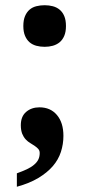

<svg xmlns="http://www.w3.org/2000/svg" viewBox="-20 -565 334 739"><path d="M69.8 -464.8Q69.8 -487.8 76.4 -503.2Q83 -518.6 93.8 -527.8Q104.5 -537.1 119.6 -541Q134.8 -544.9 151.9 -544.9Q168.5 -544.9 183.3 -541Q198.2 -537.1 209.5 -527.8Q220.7 -518.6 227.3 -503.2Q233.9 -487.8 233.9 -464.8Q233.9 -442.4 227.3 -427Q220.7 -411.6 209.5 -402.3Q198.2 -393.1 183.3 -388.9Q168.5 -384.8 151.9 -384.8Q134.8 -384.8 119.6 -388.9Q104.5 -393.1 93.8 -402.3Q83 -411.6 76.4 -427Q69.8 -442.4 69.8 -464.8ZM224.1 -42Q224.1 -10.3 214.4 19.8Q204.6 49.8 183.1 74.7Q161.6 99.6 127.4 120.1Q93.3 140.6 44.9 153.8V102.1Q66.9 94.2 83.5 86.4Q100.1 78.6 110.8 69.3Q121.6 60.5 127.2 49.6Q132.8 38.6 132.8 23.9Q132.8 14.6 127.4 8.5Q122.1 2.4 114.3 -2.9Q110.4 -5.4 106 -8.3Q101.6 -11.2 96.7 -14.2Q87.4 -19.5 79.1 -28.3Q70.8 -37.1 65.4 -50.3Q63 -56.6 61.5 -64.9Q60.1 -73.2 60.1 -83Q60.1 -116.7 80.6 -134.3Q101.1 -151.9 131.8 -151.9Q174.3 -151.9 199.2 -122.3Q224.1 -92.8 224.1 -42Z"/></svg>

Font: Sitara
Style: Bold Italic
Weight: 700
Italic angle: -11°
Designer: Neelakash Kshetrimayum
Foundry: Neelakash Kshetrimayum
Version: Version 1.000;PS Version 1.000;PS 1.0;hotconv 1.;hotconv 1.0